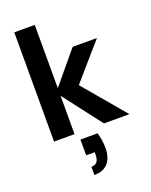

<svg xmlns="http://www.w3.org/2000/svg" viewBox="-179 -814 937 1189"><g transform="rotate(-20 289.5 -220.0)"><path d="M396 0 182 -279 376 -512H536L285 -223V-330L564 0ZM67 0V-720H202V0ZM231 280V226Q257 226 269 210.5Q281 195 281 163V148H225V44H338Q346 71 349.5 96Q353 121 353 144Q353 208 322.5 244Q292 280 231 280Z"/></g></svg>

Font: DM Sans 12pt
Style: Bold
Weight: 700
Version: Version 4.004;gftools[0.9.30]